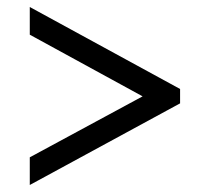

<svg xmlns="http://www.w3.org/2000/svg" viewBox="-20 -632 599 548"><path d="M65 -104V-183L387 -357L65 -533V-612L494 -378V-337Z"/></svg>

Font: Noto Serif Tibetan
Style: Bold
Weight: 700
Designer: Monotype Design Team
Foundry: Monotype Imaging Inc.
Version: Version 2.103; ttfautohint (v1.8.4.7-5d5b)